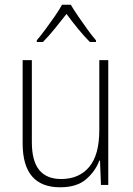

<svg xmlns="http://www.w3.org/2000/svg" viewBox="-20 -784 562 814"><path d="M439 -529V0H408L404 -103H401Q385 -59 345.5 -24.5Q306 10 235 10Q76 10 76 -176V-529H115V-182Q115 -101 146.5 -63Q178 -25 239 -25Q315 -25 358 -76Q401 -127 401 -232V-529ZM280 -764Q293 -742 312.5 -713.5Q332 -685 352 -657.5Q372 -630 387 -613V-606H361Q336 -631 309.5 -663.5Q283 -696 262 -725Q240 -697 213.5 -664Q187 -631 162 -606H136V-613Q152 -632 172.5 -659.5Q193 -687 212 -714.5Q231 -742 243 -764Z"/></svg>

Font: Noto Sans Georgian SemiCondensed ExtraLight
Style: Regular
Weight: 200
Width: 4
Designer: Monotype Design Team, Akaki Razmadze
Foundry: Google LLC
Version: Version 2.005; ttfautohint (v1.8.4.7-5d5b)